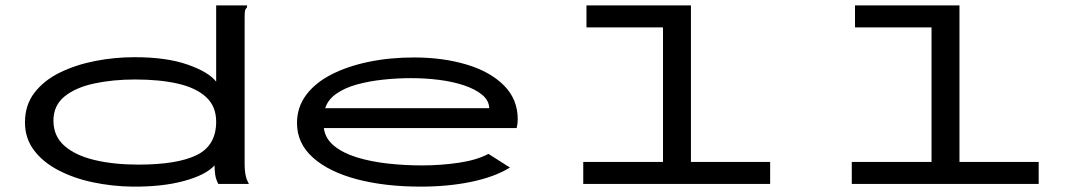

<svg xmlns="http://www.w3.org/2000/svg" viewBox="-20 -685 4040 715"><path d="M473 10Q398 9 326.5 -6Q255 -21 197.5 -51Q140 -81 106.5 -125.5Q73 -170 73 -229Q73 -294 108.5 -340Q144 -386 203.5 -415Q263 -444 335 -458Q407 -472 481 -472Q600 -472 678.5 -444.5Q757 -417 785 -381V-665H900V-658Q894 -652 892.5 -645Q891 -638 891 -621V-71Q891 -53 894 -35.5Q897 -18 907 0H793Q784 -17 781.5 -34Q779 -51 779 -69Q746 -33 665 -11Q584 11 473 10ZM495 -72Q640 -72 712.5 -107.5Q785 -143 785 -232Q785 -289 747.5 -323.5Q710 -358 642.5 -373.5Q575 -389 483 -389Q400 -389 330.5 -374Q261 -359 220 -325.5Q179 -292 179 -236Q179 -178 220 -142Q261 -106 332.5 -89Q404 -72 495 -72Z M1547 10Q1413 10 1309 -17.5Q1205 -45 1145.5 -98Q1086 -151 1086 -227Q1086 -285 1119.5 -330.5Q1153 -376 1213 -407Q1273 -438 1352 -454.5Q1431 -471 1521 -471Q1630 -471 1718 -444.5Q1806 -418 1857 -366.5Q1908 -315 1908 -241Q1908 -232 1907 -224Q1906 -216 1904 -208H1186Q1191 -169 1224 -142Q1257 -115 1309 -99Q1361 -83 1424 -76Q1487 -69 1551 -69Q1622 -69 1689 -79Q1756 -89 1799 -112L1879 -61Q1822 -26 1735.5 -8Q1649 10 1547 10ZM1191 -282H1802Q1801 -311 1775.5 -332Q1750 -353 1708.5 -367Q1667 -381 1615.5 -387.5Q1564 -394 1511 -394Q1460 -394 1407.5 -388.5Q1355 -383 1309.5 -370.5Q1264 -358 1232.5 -336Q1201 -314 1191 -282Z M2152 0V-82H2449V-583H2164V-665H2553V-82H2848V0Z M3152 0V-82H3449V-583H3164V-665H3553V-82H3848V0Z"/></svg>

Font: Inconsolata UltraExpanded Medium
Style: Regular
Weight: 500
Width: 9
Monospace: yes
Designer: Raph Levien, Cyreal, Brenton Simpson
Foundry: Raph Levien, Cyreal, Google
Version: Version 3.001; ttfautohint (v1.8.2.53-6de2)